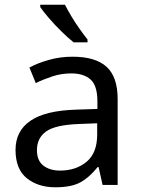

<svg xmlns="http://www.w3.org/2000/svg" viewBox="-20 -786 601 816"><path d="M288 -545Q386 -545 433 -502Q480 -459 480 -365V0H416L399 -76H395Q360 -32 321.5 -11Q283 10 215 10Q142 10 94 -28.5Q46 -67 46 -149Q46 -229 109 -272.5Q172 -316 303 -320L394 -323V-355Q394 -422 365 -448Q336 -474 283 -474Q241 -474 203 -461.5Q165 -449 132 -433L105 -499Q140 -518 188 -531.5Q236 -545 288 -545ZM314 -259Q214 -255 175.5 -227Q137 -199 137 -148Q137 -103 164.5 -82Q192 -61 235 -61Q303 -61 348 -98.5Q393 -136 393 -214V-262ZM256 -766Q267 -744 283.5 -716.5Q300 -689 318.5 -663Q337 -637 352 -618V-606H293Q270 -624 241 -652.5Q212 -681 187.5 -709.5Q163 -738 151 -756V-766Z"/></svg>

Font: Noto Sans Grantha
Style: Regular
Weight: 400
Designer: Monotype Design Team
Foundry: Monotype Imaging Inc.
Version: Version 2.003; ttfautohint (v1.8.4.7-5d5b)